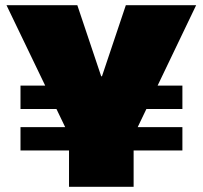

<svg xmlns="http://www.w3.org/2000/svg" viewBox="-20 -720 781 740"><path d="M59 -230H683V-140H59ZM59 -390H235V-300H59ZM506 -390H683V-300H506ZM5 -700H278L370 -426H373L465 -700H736L492 -191H250ZM246 -287H495V0H246Z"/></svg>

Font: Pathway Extreme 28pt Black
Style: Regular
Weight: 900
Designer: Eduardo Rodriguez Tunni
Foundry: Eduardo Rodriguez Tunni
Version: Version 1.001;gftools[0.9.26]